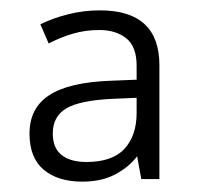

<svg xmlns="http://www.w3.org/2000/svg" viewBox="-20 -742 380 371"><path d="M173 -722Q288 -722 288 -616V-396H253L245 -440Q229 -419 202.5 -405Q176 -391 139 -391Q92 -391 64.5 -414Q37 -437 37 -484Q37 -533 75 -558Q113 -583 194 -586L244 -588V-615Q244 -652 224 -668Q204 -684 172 -684Q145 -684 121 -677Q97 -670 74 -658L58 -695Q82 -707 112 -714.5Q142 -722 173 -722ZM197 -551Q134 -548 108 -532.5Q82 -517 82 -484Q82 -456 99 -442.5Q116 -429 147 -429Q197 -429 220.5 -454.5Q244 -480 244 -524V-553Z"/></svg>

Font: RS Noto Sans Light
Style: Regular
Weight: 300
Designer: Monotype Design Team
Foundry: Monotype Imaging Inc.
Version: Version 3.10